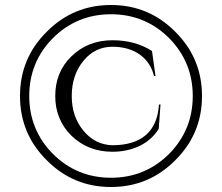

<svg xmlns="http://www.w3.org/2000/svg" viewBox="-20 -734 888 768"><path d="M681 -607Q788 -501 788 -350Q788 -199 681 -93Q575 14 424 14Q273 14 167 -93Q60 -199 60 -350Q60 -501 167 -607Q273 -714 424 -714Q575 -714 681 -607ZM192 -582Q97 -486 97 -350Q97 -214 192 -118Q288 -23 424 -23Q560 -23 656 -118Q751 -214 751 -350Q751 -486 656 -582Q560 -677 424 -677Q288 -677 192 -582ZM622 -316 615 -219Q589 -176 540 -151Q490 -127 430 -127Q332 -127 266 -191Q201 -255 201 -350Q201 -446 266 -509Q332 -573 430 -573Q521 -573 588 -530L602 -430H596Q583 -484 539 -516Q494 -547 430 -547Q360 -547 314 -491Q267 -434 267 -350Q267 -267 314 -211Q360 -155 430 -153Q605 -154 616 -316Z"/></svg>

Font: Cinzel(RUS BY LYAJKA)
Style: Regular
Weight: 400
Designer: Natanael Gama
Version: Version 1.001;PS 001.001;hotconv 1.0.56;makeotf.lib2.0.21325